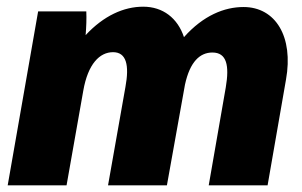

<svg xmlns="http://www.w3.org/2000/svg" viewBox="-20 -554 904 574"><path d="M3 0H179L229 -283C243 -363 278 -398 318 -398C358 -398 367 -359 355 -294L303 0H479L533 -301C548 -370 578 -397 615 -397C658 -397 666 -358 655 -293L604 0H780L835 -316C858 -444 804 -533 708 -533C651 -533 588 -508 530 -443C511 -500 467 -534 408 -534C350 -534 290 -507 236 -449C238 -474 239 -498 238 -520H94Z"/></svg>

Font: Fixel Text 20240404 ExtraBold
Style: Italic
Weight: 800
Width: 4
Italic angle: -10°
Designer: AlfaBravo + MacPaw
Foundry: Kyrylo Tkachov, Marchela Mozhyna, Serhii Makarenko, Maria Weinstein, Zakhar Kryvoshyya
Version: Version 1.211;Glyphs 3.2 (3225)